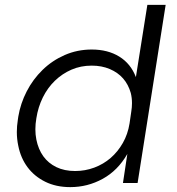

<svg xmlns="http://www.w3.org/2000/svg" viewBox="-20 -750 724 787"><path d="M268 17Q210 17 165.5 -5Q121 -27 93 -64.5Q65 -102 55 -152Q49 -180 49 -209Q49 -233 53 -258L55 -272Q64 -326 89.5 -375.5Q115 -425 154.5 -463.5Q194 -502 245.5 -524.5Q297 -547 356 -547Q422 -547 469 -518Q516 -489 537 -434L584 -730H659L544 0H484L502 -119Q463 -51 401 -17Q339 17 268 17ZM288 -49Q329 -49 366.5 -63Q404 -77 433.5 -102.5Q463 -128 483.5 -164Q504 -200 511 -244L518 -292Q521 -310 521 -327Q521 -349 516 -369Q506 -404 484.5 -428.5Q463 -453 430 -467Q397 -481 356 -481Q311 -481 273 -464.5Q235 -448 205 -419Q175 -390 155.5 -350.5Q136 -311 129 -265Q125 -242 125 -220Q125 -198 129 -178Q137 -138 157.5 -109.5Q178 -81 211 -65Q244 -49 288 -49Z"/></svg>

Font: Sora Light
Style: Italic
Weight: 300
Designer: Jonathan Barnbrook, Juli√°n Moncada
Version: Version 1.000